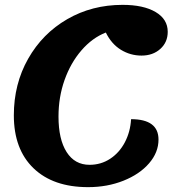

<svg xmlns="http://www.w3.org/2000/svg" viewBox="-20 -746 731 791"><path d="M37 -271Q37 -400 96 -504Q155 -608 257 -667Q359 -726 485 -726Q571 -726 621 -696.5Q671 -667 671 -615Q671 -572 640.5 -544.5Q610 -517 563 -517Q517 -517 478 -541Q439 -565 416 -612Q360 -590 315.5 -538.5Q271 -487 246 -416.5Q221 -346 221 -266Q221 -172 254.5 -119.5Q288 -67 349 -67Q396 -67 434 -92Q472 -117 494.5 -160Q517 -203 520 -255Q633 -255 633 -171Q633 -118 594 -73Q555 -28 488.5 -1.5Q422 25 343 25Q199 25 118 -53Q37 -131 37 -271Z"/></svg>

Font: Lemonada SemiBold
Style: Regular
Weight: 600
Designer: Mohamed Gaber (Arabic) Eduardo Tunni (Latin)
Foundry: Kief Type Foundry
Version: Version 3.006